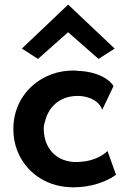

<svg xmlns="http://www.w3.org/2000/svg" viewBox="-20 -801 561 834"><path d="M75 -590 145 -545 276 -661 408 -545 478 -590 276 -781ZM424 -324 473 -427C457 -456 403 -490 321 -493C307 -495 293 -495 280 -494C246 -492 214 -484 184 -470C100 -431 38 -349 38 -241C38 -206 44 -174 56 -144C91 -57 173 6 280 12C292 13 305 13 317 12C406 8 464 -27 484 -42L447 -145C443 -142 439 -138 434 -134C415 -120 382 -103 339 -99C236 -85 170 -149 170 -242C170 -253 172 -264 176 -274C188 -328 228 -372 289 -382C357 -393 412 -363 424 -324Z"/></svg>

Font: Bluebird
Style: Regular
Weight: 400
Designer: Jasper
Foundry: Cannot Into Space Fonts
Version: Version 0.98